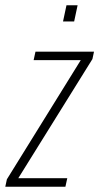

<svg xmlns="http://www.w3.org/2000/svg" viewBox="-47 -705 375 725"><path d="M-27 0 -21 -28 258 -478H80L87 -510H308L302 -482L22 -32H207L200 0ZM191 -624 204 -685H246L233 -624Z"/></svg>

Font: Saira ExtraCondensed Thin
Style: Italic
Weight: 250
Width: 2
Italic angle: -12°
Designer: Hector Gatti with collaboration of the Omnibus-Type team
Foundry: Omnibus-Type
Version: Version 1.101